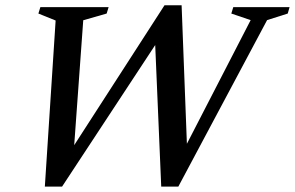

<svg xmlns="http://www.w3.org/2000/svg" viewBox="-20 -703 1121 730"><path d="M933 -626.5 859.5 -651.5 867 -676H1081L1074 -651.5L995.5 -626.5L658 6.5H593L568.5 -569.5L600.5 -578L216 6.5H150.5L191.5 -625L126 -651.5L133.5 -676H393L385.5 -651.5L296.5 -626L259 -107.5H234L605.5 -683H670.5L693 -93.5L652 -81.5Z"/></svg>

Font: Newsreader 16pt 16pt Medium
Style: Italic
Weight: 500
Italic angle: -17°
Version: Version 1.003